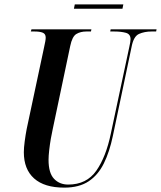

<svg xmlns="http://www.w3.org/2000/svg" viewBox="-20 -848 736 878"><path d="M274 10Q183 10 136 -32Q89 -74 89 -152Q89 -172 93 -202Q97 -232 102 -258L181 -629Q185 -647 187 -658Q189 -669 189 -676Q189 -693 175.5 -698.5Q162 -704 138 -704H121L124 -714H398L396 -704H375Q348 -704 329 -692.5Q310 -681 301 -637L221 -257Q217 -240 212.5 -214Q208 -188 205 -161.5Q202 -135 202 -117Q202 -57 227 -30.5Q252 -4 292 -4Q376 -4 420.5 -67.5Q465 -131 487 -238L571 -632Q577 -658 577 -669Q577 -692 555.5 -698Q534 -704 502 -704H484L486 -714H696L694 -704H673Q641 -704 616 -693Q591 -682 582 -635L496 -226Q481 -154 455 -101Q429 -48 385.5 -19Q342 10 274 10ZM318 -808 322 -828H544L540 -808Z"/></svg>

Font: Noto Serif Display ExtraCondensed SemiBold
Style: Italic
Weight: 600
Width: 2
Italic angle: -12°
Designer: Monotype Design Team
Foundry: Monotype Imaging Inc.
Version: Version 2.009